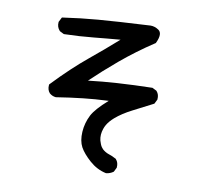

<svg xmlns="http://www.w3.org/2000/svg" viewBox="-86 -831 1173 1024"><g transform="rotate(10 500.0 -319.0)"><path d="M549.8 89.8Q500.5 79.1 460.4 43.5Q420.9 8.3 403.3 -23.4Q385.7 -56.2 388.7 -105.5Q391.6 -153.8 414.1 -197.8Q433.6 -235.4 498.5 -292.5Q422.4 -289.1 362.3 -282.2Q291.5 -274.4 218.3 -262.7H216.8H215.8Q206.5 -263.7 198.2 -267.3Q189.9 -271 183.1 -276.9L182.6 -277.3L182.1 -277.8Q167.5 -294.4 169.9 -320.3L170.4 -323.7L172.9 -326.2Q220.2 -376 265.9 -418.9Q311.5 -461.9 355 -497.6Q430.7 -559.6 503.9 -624.5Q464.8 -621.1 429 -617.9Q393.1 -614.7 360.4 -611.3Q282.7 -603.5 203.1 -601.6H201.2L198.7 -602.5L179.2 -612.3L177.7 -613.3L176.3 -614.7Q159.7 -633.3 162.1 -659.2V-661.1L163.1 -662.6L172.9 -682.1L175.3 -686.5L180.2 -687.5Q273.4 -701.2 368.2 -709Q463.4 -716.8 648.9 -726.6H649.4Q671.9 -726.6 692.9 -712.4Q718.3 -694.8 693.4 -642.1L692.4 -639.6L689.9 -638.2Q596.7 -577.1 511.2 -505.4Q437.5 -443.4 370.6 -379.4Q448.2 -388.7 526.9 -393.6Q619.6 -399.4 713.9 -401.4H716.3L718.3 -400.4L737.8 -390.6L739.7 -389.6L740.7 -388.2Q755.4 -371.6 752.9 -345.7V-343.8L752 -342.3L742.2 -322.8L740.7 -319.8L737.8 -318.4Q685.1 -291 631.3 -263.7Q578.6 -236.8 542.5 -205.6Q530.8 -195.3 521.5 -184.6Q512.2 -173.8 505.9 -163.1Q499.5 -152.3 495.6 -140.6Q483.9 -106.9 491.2 -76.7Q494.1 -66.4 497.6 -57.9Q501 -49.3 505.1 -43.2Q509.3 -37.1 513.7 -32.7Q529.3 -18.6 545.9 -13.2Q555.7 -10.3 566.2 -5.6Q576.7 -1 587.9 4.9L589.4 5.9L590.3 7.3Q605 23.9 602.5 49.8V51.8L601.6 53.2L591.8 72.8L590.8 74.7L588.9 76.2Q572.8 87.4 552.7 89.8H551.3Z"/></g></svg>

Font: NaikaiFont
Style: Bold
Weight: 700
Version: Version 1.89